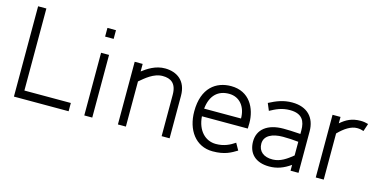

<svg xmlns="http://www.w3.org/2000/svg" viewBox="-66 -963 2571 1302"><g transform="rotate(15 1219.0 -312.0)"><path d="M454 0H70V-634H128V-58H454Z M620 -440V0H564V-440ZM622 -614V-553H562V-614Z M1107 0H1163V-298C1163 -404 1095 -449 1013 -450C945 -451 890 -413 856 -387V-440H800V0H856V-317C893 -348 946 -396 1009 -396C1066 -396 1107 -371 1107 -290Z M1475 -44C1533 -44 1573 -65 1607 -88L1634 -40C1594 -16 1553 10 1467 10C1347 10 1277 -90 1277 -220C1277 -386 1371 -450 1475 -450C1605 -450 1659 -343 1659 -239C1659 -223 1659 -216 1658 -201H1336C1343 -102 1401 -44 1475 -44ZM1596 -255C1596 -337 1550 -396 1475 -396C1399 -396 1347 -351 1337 -255Z M1864 10C1766 10 1716 -44 1715 -124C1714 -211 1781 -263 1892 -263C1923 -263 1955 -262 2012 -258V-283C2012 -347 1990 -396 1903 -396C1845 -396 1806 -376 1765 -354L1744 -404C1796 -431 1843 -450 1904 -450C2011 -450 2068 -387 2068 -291V0H2012V-41C1964 -7 1918 10 1864 10ZM2012 -203C1973 -207 1944 -209 1903 -209C1829 -209 1773 -183 1773 -126C1773 -74 1810 -40 1876 -42C1928 -43 1970 -73 2012 -107Z M2420 -388C2406 -393 2391 -396 2374 -396C2332 -396 2288 -368 2245 -324V0H2189V-440H2245V-395C2283 -428 2322 -450 2385 -450C2403 -450 2421 -447 2438 -442Z"/></g></svg>

Font: Linear
Style: Regular
Weight: 400
Designer: Braydon G. Fuller
Foundry: Braydon G. Fuller
Version: Version 1.000;PS 001.000;hotconv 1.0.38